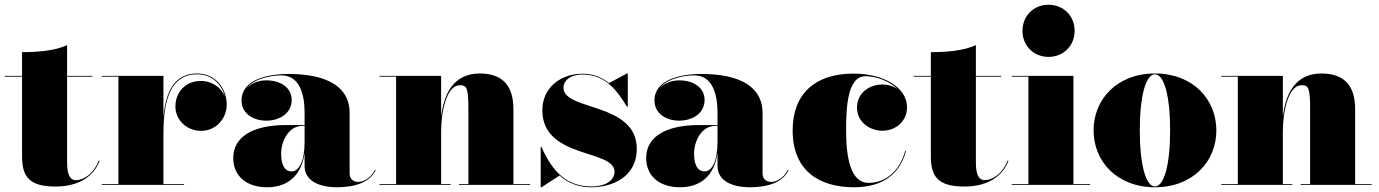

<svg xmlns="http://www.w3.org/2000/svg" viewBox="-20 -780 5817 810"><path d="M400.5 -102 397 -102.5C372 -41.5 329 -20 301 -20C274 -20 263 -45 263 -95V-456.5H370V-460H263V-590C213 -565 133 -560 73 -560V-460H0V-456.5H73V-121C73 -36 102 7 214 7C315 7 376.5 -38 400.5 -102Z M409.5 -3.5V0H756.5V-3.5H669.5V-217.5C669.5 -364.5 703 -466.5 811.5 -466.5C875.5 -466.5 915.5 -423 928.5 -373.5C913.5 -409.5 875.5 -438.5 827 -438.5C761.5 -438.5 720 -390 720 -330.5C720 -275.5 765.5 -228 828.5 -228C891.5 -228 936.5 -280 936.5 -339C936.5 -403 892.5 -470 811.5 -470C718.5 -470 680 -398.5 669.5 -287V-460H409.5V-456.5H479.5V-3.5Z M1188 -252.5C1046 -252.5 964 -202.5 964 -113.5C964 -37.5 1020 10 1106.5 10C1195 10 1251.5 -40 1265 -134.5V-80C1265 -21 1320 10 1402 10C1480 10 1542.5 -12.5 1565 -63L1562 -63.5C1541.5 -23 1507.5 -12.5 1492 -12.5C1468 -12.5 1455 -28 1455 -48V-304.5C1455 -410.5 1364.5 -468 1197 -468C1106 -468 999 -443 999 -356C999 -305 1043 -271 1103.5 -271C1161 -271 1210.5 -303 1210.5 -358C1210.5 -412 1162 -441 1103.5 -441C1069.5 -441 1039 -428 1020 -407C1052.5 -449.5 1124.5 -462 1167 -462C1247 -462 1265 -376.5 1265 -304.5V-252.5ZM1210.5 -57C1178.5 -57 1166 -88.5 1166 -133.5C1166 -178 1193.5 -249 1256.5 -249H1265V-180.5C1265 -99 1241 -57 1210.5 -57Z M1581 -3.5V0H1881V-3.5H1841V-223C1841 -314.5 1865.5 -420.5 1920 -420.5C1948 -420.5 1956 -410.5 1956 -326.5V-3.5H1916V0H2216V-3.5H2146V-319C2146 -406 2111 -470 2004 -470C1889 -470 1851.5 -377 1841 -287V-460H1581V-456.5H1651V-3.5Z M2264.5 10 2340.5 -39.5C2376.5 -7.5 2420.5 10 2475 10C2562 10 2666.5 -33 2666.5 -152C2666.5 -350 2357 -311 2357 -410C2357 -437 2381.5 -465.5 2438.5 -465.5C2536.5 -465.5 2585 -394.5 2625 -330H2628.5V-470H2625L2549 -429.5C2520 -453 2484 -469 2438 -469C2343.5 -469 2268 -409 2268 -315C2268 -109 2572.5 -151.5 2572.5 -55.5C2572.5 -25 2544 6.5 2475 6.5C2375 6.5 2312 -51 2264.5 -160H2261V10Z M2930 -252.5C2788 -252.5 2706 -202.5 2706 -113.5C2706 -37.5 2762 10 2848.5 10C2937 10 2993.5 -40 3007 -134.5V-80C3007 -21 3062 10 3144 10C3222 10 3284.5 -12.5 3307 -63L3304 -63.5C3283.5 -23 3249.5 -12.5 3234 -12.5C3210 -12.5 3197 -28 3197 -48V-304.5C3197 -410.5 3106.5 -468 2939 -468C2848 -468 2741 -443 2741 -356C2741 -305 2785 -271 2845.5 -271C2903 -271 2952.5 -303 2952.5 -358C2952.5 -412 2904 -441 2845.5 -441C2811.5 -441 2781 -428 2762 -407C2794.5 -449.5 2866.5 -462 2909 -462C2989 -462 3007 -376.5 3007 -304.5V-252.5ZM2952.5 -57C2920.5 -57 2908 -88.5 2908 -133.5C2908 -178 2935.5 -249 2998.5 -249H3007V-180.5C3007 -99 2983 -57 2952.5 -57Z M3802.5 -143.5H3799C3775.5 -59 3717 -8.5 3644.5 -8.5C3568 -8.5 3549.5 -115.5 3549.5 -230C3549.5 -324 3554.5 -458.5 3631 -458.5C3677 -458.5 3732.5 -438 3767.5 -403.5C3749.5 -416.5 3726.5 -423.5 3702.5 -423.5C3647 -423.5 3595.5 -387 3595.5 -327C3595.5 -262 3652.5 -228.5 3702.5 -228.5C3758 -228.5 3806.5 -267 3806.5 -328C3806.5 -408 3712.5 -469.5 3580.5 -469.5C3419.5 -469.5 3324 -385 3324 -230C3324 -55 3441.5 10 3582.5 10C3708.5 10 3776.5 -49 3802.5 -143.5Z M4234.5 -102 4231 -102.5C4206 -41.5 4163 -20 4135 -20C4108 -20 4097 -45 4097 -95V-456.5H4204V-460H4097V-590C4047 -565 3967 -560 3907 -560V-460H3834V-456.5H3907V-121C3907 -36 3936 7 4048 7C4149 7 4210.5 -38 4234.5 -102Z M4293.5 -650C4293.5 -587 4340.5 -540 4403.5 -540C4466.5 -540 4513.5 -587 4513.5 -650C4513.5 -713 4466.5 -760 4403.5 -760C4340.5 -760 4293.5 -713 4293.5 -650ZM4248.5 -3.5V0H4578.5V-3.5H4508.5V-460H4248.5V-456.5H4318.5V-3.5Z M4593.5 -230C4593.5 -100 4691.5 10 4852.5 10C5013.5 10 5111.5 -100 5111.5 -230C5111.5 -360 5013.5 -470 4852.5 -470C4691.5 -470 4593.5 -360 4593.5 -230ZM4788.5 -230C4788.5 -374 4813.5 -466.5 4852.5 -466.5C4891.5 -466.5 4916.5 -374 4916.5 -230C4916.5 -86 4891.5 6.5 4852.5 6.5C4813.5 6.5 4788.5 -86 4788.5 -230Z M5132 -3.5V0H5432V-3.5H5392V-223C5392 -314.5 5416.5 -420.5 5471 -420.5C5499 -420.5 5507 -410.5 5507 -326.5V-3.5H5467V0H5767V-3.5H5697V-319C5697 -406 5662 -470 5555 -470C5440 -470 5402.5 -377 5392 -287V-460H5132V-456.5H5202V-3.5Z"/></svg>

Font: Bodoni* 48pt Fatface
Style: Regular
Weight: 900
Version: Version 2.3